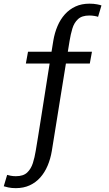

<svg xmlns="http://www.w3.org/2000/svg" viewBox="-76 -806 578 1021"><path d="M8 194.5Q-15 194.5 -32.8 190.5Q-50.5 186.5 -56 184.5L-38 124Q-32.5 126 -19.2 128.5Q-6 131 8.5 131Q48 131 68.5 111.5Q89 92 98.8 61.2Q108.5 30.5 114 -4Q119.5 -35.5 126.8 -81.5Q134 -127.5 142.8 -182Q151.5 -236.5 160.5 -294.2Q169.5 -352 178.2 -407Q187 -462 194.5 -509.2Q202 -556.5 207.5 -589.5Q214.5 -631.5 229.8 -667.2Q245 -703 269 -729.8Q293 -756.5 325.5 -771.5Q358 -786.5 399.5 -786.5Q422.5 -786.5 440.2 -783Q458 -779.5 463.5 -777L445.5 -716.5Q439.5 -719 426.5 -721.2Q413.5 -723.5 399 -723.5Q359.5 -723.5 338.8 -704.2Q318 -685 308.8 -654Q299.5 -623 294 -588.5Q288.5 -555.5 281 -508.5Q273.5 -461.5 264.5 -406.2Q255.5 -351 246.2 -293.2Q237 -235.5 228.2 -181Q219.5 -126.5 212 -80.5Q204.5 -34.5 199.5 -3Q192.5 39 177.2 75Q162 111 138.2 137.8Q114.5 164.5 82 179.5Q49.5 194.5 8 194.5ZM61.5 -468 73 -531H413L401.5 -468Z"/></svg>

Font: Epilogue
Style: Regular
Weight: 400
Designer: Tyler Finck
Foundry: Etcetera Type Co
Version: Version 2.112